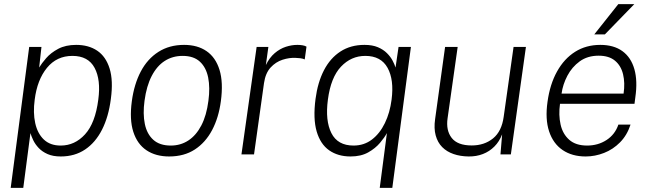

<svg xmlns="http://www.w3.org/2000/svg" viewBox="-20 -743 3132 924"><path d="M31.5 161 120.5 -517H179.5L168.5 -418Q180 -437.5 202.2 -463.2Q224.5 -489 260.2 -508Q296 -527 346.5 -527Q406.5 -527 448 -499Q489.5 -471 507.5 -413.2Q525.5 -355.5 513.5 -267Q502.5 -181 471 -119Q439.5 -57 389.5 -23.5Q339.5 10 272.5 10Q235 10 209 -1.5Q183 -13 166.2 -30.8Q149.5 -48.5 140.2 -67.8Q131 -87 126.5 -102.5L92 161ZM272 -42.5Q340 -42.5 389.2 -96.5Q438.5 -150.5 453 -263.5Q466 -359 435.2 -416.5Q404.5 -474 328.5 -474Q253 -474 206 -416.5Q159 -359 147 -263.5Q138.5 -200.5 149.5 -150.5Q160.5 -100.5 191 -71.5Q221.5 -42.5 272 -42.5Z M794 10Q729.5 10 685 -19.8Q640.5 -49.5 621.5 -108.8Q602.5 -168 614.5 -256.5Q625.5 -338 657.5 -398.8Q689.5 -459.5 742.2 -493.2Q795 -527 866 -527Q930.5 -527 974.2 -496.8Q1018 -466.5 1036.5 -406.5Q1055 -346.5 1043 -256.5Q1032.5 -177 1000.8 -117Q969 -57 917.5 -23.5Q866 10 794 10ZM802 -42.5Q849 -42.5 886.5 -67Q924 -91.5 949 -139.5Q974 -187.5 983 -258Q991.5 -321 981.8 -369.8Q972 -418.5 942 -446.2Q912 -474 859 -474Q810.5 -474 772.8 -449.8Q735 -425.5 710 -377.2Q685 -329 675.5 -258Q667 -195 677 -146.5Q687 -98 717.8 -70.2Q748.5 -42.5 802 -42.5Z M1142 0 1215 -517H1271.5L1259.5 -430Q1277 -466 1302 -487.2Q1327 -508.5 1355.5 -517.8Q1384 -527 1411 -527Q1424 -527 1436 -525Q1448 -523 1455 -518.5L1446.5 -457Q1438.5 -461 1424.8 -462.8Q1411 -464.5 1402 -464.5Q1372.5 -466 1339.8 -455.5Q1307 -445 1282.2 -418Q1257.5 -391 1250.5 -343L1202.5 0Z M1807.5 161 1842 -102.5Q1831 -82 1808.8 -55.5Q1786.5 -29 1751.8 -9.5Q1717 10 1667 10Q1606.5 10 1564.2 -19.5Q1522 -49 1504 -110.2Q1486 -171.5 1498.5 -267Q1509 -347 1539.2 -405.2Q1569.5 -463.5 1618.5 -495.2Q1667.5 -527 1734 -527Q1772 -527 1798.5 -515.8Q1825 -504.5 1842.2 -487.2Q1859.5 -470 1869.2 -451.5Q1879 -433 1883.5 -418L1898 -517H1957.5L1868 161ZM1681.5 -42.5Q1732 -42.5 1770 -71.5Q1808 -100.5 1832.2 -150.5Q1856.5 -200.5 1864.5 -263.5Q1877 -359 1845.2 -416.5Q1813.5 -474 1738 -474Q1670 -474 1621 -422.2Q1572 -370.5 1558 -263.5Q1544.5 -162.5 1574.8 -102.5Q1605 -42.5 1681.5 -42.5Z M2235 10Q2195 9.5 2162.5 -1.8Q2130 -13 2108 -35.2Q2086 -57.5 2076.8 -91.2Q2067.5 -125 2074 -170L2122 -517H2182.5L2134 -174Q2125.5 -115.5 2153.8 -79.2Q2182 -43 2250 -43Q2311 -43 2352.8 -77Q2394.5 -111 2404 -181L2451.5 -517H2511L2438.5 0H2388.5L2396.5 -96.5Q2383 -61.5 2359.2 -37.8Q2335.5 -14 2304 -1.8Q2272.5 10.5 2235 10Z M2798.5 10Q2733 10 2687.5 -21Q2642 -52 2622.5 -111Q2603 -170 2615 -253.5Q2626.5 -337.5 2660.8 -399Q2695 -460.5 2747.8 -493.8Q2800.5 -527 2869 -527Q2934 -527 2975.5 -496.8Q3017 -466.5 3033 -410Q3049 -353.5 3037.5 -274.5L3033.5 -243.5H2675Q2667.5 -189.5 2677.8 -143.8Q2688 -98 2719.5 -70.2Q2751 -42.5 2805.5 -42.5Q2858 -42.5 2899 -69.2Q2940 -96 2956 -143.5H3014.5Q2998 -92.5 2964.2 -58.2Q2930.5 -24 2887 -7Q2843.5 10 2798.5 10ZM2682.5 -292.5H2981Q2988.5 -344 2978.5 -385.5Q2968.5 -427 2939.5 -451Q2910.5 -475 2861 -475Q2807.5 -475 2770 -447.8Q2732.5 -420.5 2710.5 -378.5Q2688.5 -336.5 2682.5 -292.5ZM2840 -577.5 2955.5 -723H3032.5L2891 -577.5Z"/></svg>

Font: Public Sans Thin ExtraLight
Style: Italic
Weight: 250
Italic angle: -8°
Version: Version 2.001